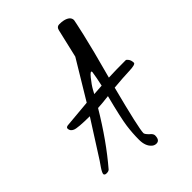

<svg xmlns="http://www.w3.org/2000/svg" viewBox="-240 -656 853 853"><g transform="rotate(-45 186.0 -230.0)"><path d="M248 79.6Q248 110.4 226.6 110.4Q214.8 110.4 205.6 102.5Q183.6 83.5 183.6 43.2Q183.6 2.9 189.2 -39.1Q194.8 -81.1 223.1 -191.4Q178.2 -186 154.8 -185.1Q77.1 -54.7 -5.4 41.5Q-11.7 47.4 -23.7 47.1Q-35.6 46.9 -36.6 39.1Q-36.6 30.8 -22.5 9.8Q-8.3 -11.2 -5.9 -14.2L103 -185.1Q28.3 -185.5 11.2 -192.9Q-5.9 -200.2 -5.9 -216.3Q-5.9 -223.6 4.9 -225.6Q85 -233.4 135.7 -237.3L244.6 -418L275.9 -552.2Q279.8 -569.8 294.9 -570.1Q310.1 -570.3 321.3 -567.9Q355.5 -560.1 355.5 -536.6Q355.5 -533.2 339.4 -461.4Q323.2 -389.6 284.2 -246.6Q324.7 -248.5 391.6 -248.5Q396.5 -248 402.8 -239Q409.2 -230 409.7 -214.8Q409.2 -204.6 369.1 -203.4Q329.1 -202.1 271 -196.8Q218.3 6.8 218.3 36.6Q219.2 44.4 233.4 58.1Q247.6 69.3 248 79.6ZM196.3 -258.8 186.5 -240.7 236.3 -244.1Q245.6 -285.6 250 -316.4Q248.5 -329.6 227.8 -304Q207 -278.3 196.3 -258.8Z"/></g></svg>

Font: Kristi
Style: Regular
Weight: 400
Italic angle: -15°
Version: Version 1.004